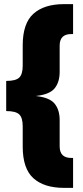

<svg xmlns="http://www.w3.org/2000/svg" viewBox="-20 -770 404 930"><path d="M269 -188V-61Q269 -5 325 -5H334V140H290Q194 140 142 93.5Q90 47 90 -60V-158Q90 -200 73 -216Q56 -232 10 -232V-378Q56 -378 73 -394Q90 -410 90 -452V-550Q90 -657 142 -703.5Q194 -750 290 -750H334V-605H325Q269 -605 269 -549V-422Q269 -372 244.5 -342Q220 -312 153 -305Q220 -298 244.5 -268Q269 -238 269 -188Z"/></svg>

Font: FFF_AZADLIQ Black
Style: Regular
Weight: 900
Designer: bBox Type GmbH
Foundry: bBox Type GmbH
Version: Version 1.001